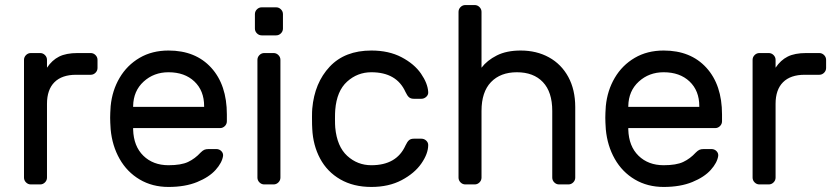

<svg xmlns="http://www.w3.org/2000/svg" viewBox="-20 -730 3302 760"><path d="M366 -493V-461Q366 -450 358 -442Q350 -434 339 -434H281Q225 -434 195.5 -404.5Q166 -375 166 -319V-27Q166 -16 158 -8Q150 0 139 0H102Q91 0 83 -8Q75 -16 75 -27V-493Q75 -504 83 -512Q91 -520 102 -520H139Q150 -520 158 -512Q166 -504 166 -493V-462Q186 -492 214 -506Q242 -520 287 -520H339Q350 -520 358 -512Q366 -504 366 -493Z M878 -277V-250Q878 -239 870 -231Q862 -223 851 -223H507V-217Q509 -151 547.5 -113.5Q586 -76 647 -76Q697 -76 724.5 -89Q752 -102 774 -126Q782 -134 788.5 -137Q795 -140 806 -140H836Q848 -140 856 -132Q864 -124 863 -113Q859 -86 833.5 -57.5Q808 -29 760.5 -9.5Q713 10 647 10Q583 10 533 -19.5Q483 -49 453.5 -101Q424 -153 418 -218Q416 -248 416 -264Q416 -280 418 -310Q424 -372 453.5 -422Q483 -472 532.5 -501Q582 -530 647 -530Q754 -530 816 -462Q878 -394 878 -277ZM788 -307V-310Q788 -371 749.5 -407.5Q711 -444 647 -444Q589 -444 548.5 -407Q508 -370 507 -310V-307Z M1073 -590H1016Q1005 -590 997 -598Q989 -606 989 -617V-674Q989 -685 997 -693Q1005 -701 1016 -701H1073Q1084 -701 1092 -693Q1100 -685 1100 -674V-617Q1100 -606 1092 -598Q1084 -590 1073 -590ZM1063 0H1026Q1015 0 1007 -8Q999 -16 999 -27V-493Q999 -504 1007 -512Q1015 -520 1026 -520H1063Q1074 -520 1082 -512Q1090 -504 1090 -493V-27Q1090 -16 1082 -8Q1074 0 1063 0Z M1585 -154Q1592 -169 1599 -175Q1606 -181 1618 -181H1648Q1659 -181 1667 -173.5Q1675 -166 1675 -156Q1675 -122 1648 -83Q1621 -44 1570 -17Q1519 10 1450 10Q1379 10 1327 -20Q1275 -50 1247 -102.5Q1219 -155 1216 -220Q1215 -232 1215 -266Q1215 -290 1216 -300Q1225 -402 1285 -466Q1345 -530 1450 -530Q1519 -530 1569.5 -503.5Q1620 -477 1646.5 -438.5Q1673 -400 1675 -366Q1676 -355 1667.5 -347Q1659 -339 1648 -339H1618Q1606 -339 1599 -345Q1592 -351 1585 -366Q1550 -444 1450 -444Q1395 -444 1354 -407Q1313 -370 1307 -295Q1306 -284 1306 -259Q1306 -236 1307 -225Q1314 -150 1354.5 -113Q1395 -76 1450 -76Q1550 -76 1585 -154Z M2230 0H2193Q2182 0 2174 -8Q2166 -16 2166 -27V-291Q2166 -366 2129 -405Q2092 -444 2026 -444Q1961 -444 1923.5 -405Q1886 -366 1886 -291V-27Q1886 -16 1878 -8Q1870 0 1859 0H1822Q1811 0 1803 -8Q1795 -16 1795 -27V-683Q1795 -694 1803 -702Q1811 -710 1822 -710H1859Q1870 -710 1878 -702Q1886 -694 1886 -683V-462Q1908 -491 1946.5 -510.5Q1985 -530 2041 -530Q2104 -530 2153 -503Q2202 -476 2229.5 -425.5Q2257 -375 2257 -306V-27Q2257 -16 2249 -8Q2241 0 2230 0Z M2838 -277V-250Q2838 -239 2830 -231Q2822 -223 2811 -223H2467V-217Q2469 -151 2507.5 -113.5Q2546 -76 2607 -76Q2657 -76 2684.5 -89Q2712 -102 2734 -126Q2742 -134 2748.5 -137Q2755 -140 2766 -140H2796Q2808 -140 2816 -132Q2824 -124 2823 -113Q2819 -86 2793.5 -57.5Q2768 -29 2720.5 -9.5Q2673 10 2607 10Q2543 10 2493 -19.5Q2443 -49 2413.5 -101Q2384 -153 2378 -218Q2376 -248 2376 -264Q2376 -280 2378 -310Q2384 -372 2413.5 -422Q2443 -472 2492.5 -501Q2542 -530 2607 -530Q2714 -530 2776 -462Q2838 -394 2838 -277ZM2748 -307V-310Q2748 -371 2709.5 -407.5Q2671 -444 2607 -444Q2549 -444 2508.5 -407Q2468 -370 2467 -310V-307Z M3250 -493V-461Q3250 -450 3242 -442Q3234 -434 3223 -434H3165Q3109 -434 3079.5 -404.5Q3050 -375 3050 -319V-27Q3050 -16 3042 -8Q3034 0 3023 0H2986Q2975 0 2967 -8Q2959 -16 2959 -27V-493Q2959 -504 2967 -512Q2975 -520 2986 -520H3023Q3034 -520 3042 -512Q3050 -504 3050 -493V-462Q3070 -492 3098 -506Q3126 -520 3171 -520H3223Q3234 -520 3242 -512Q3250 -504 3250 -493Z"/></svg>

Font: Contemporary
Style: Regular
Weight: 400
Designer: Victor Tran
Foundry: Victor Tran
Version: Version 1.100